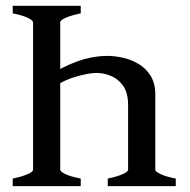

<svg xmlns="http://www.w3.org/2000/svg" viewBox="-20 -635 647 655"><path d="M23.4 0V-25.9Q56.2 -32.7 74.5 -41Q92.8 -49.3 92.8 -55.7V-559.1Q92.8 -564.9 75.7 -573.7Q58.6 -582.5 23.4 -589.4V-615.2H255.4V-589.4Q222.2 -582.5 203.9 -574.2Q185.5 -565.9 185.5 -559.1V-55.7Q185.5 -49.8 202.6 -41.3Q219.7 -32.7 255.4 -25.9V0ZM347.7 0V-25.9Q380.4 -32.7 398.7 -41Q417 -49.3 417 -55.7V-276.9Q417 -318.8 399.9 -342.5Q382.8 -366.2 358.2 -376.2Q333.5 -386.2 309.6 -386.2Q281.2 -386.2 234.6 -372.1Q188 -357.9 145.5 -325.7V-374.5Q188 -405.3 241.5 -424.8Q294.9 -444.3 347.2 -444.3Q370.6 -444.3 398.7 -438.2Q426.8 -432.1 452.1 -417.2Q477.5 -402.3 493.7 -376.7Q509.8 -351.1 509.8 -312V-55.7Q509.8 -49.8 527.1 -41.3Q544.4 -32.7 579.6 -25.9V0Z"/></svg>

Font: Gentium Book Plus
Style: Regular
Weight: 400
Designer: Victor Gaultney, Annie Olsen, Iska Routamaa, Becca Hirsbrunner
Foundry: SIL International
Version: Version 6.101